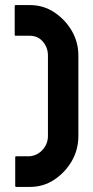

<svg xmlns="http://www.w3.org/2000/svg" viewBox="-20 -727 366 757"><path d="M44 10Q40 10 40 6V-107Q40 -111 44 -111H98Q128 -114 148.5 -137Q169 -160 169 -191V-508Q169 -540 149 -563Q129 -586 98 -586H42Q38 -586 38 -590V-703Q38 -707 42 -707H98Q151 -707 194 -678.5Q237 -650 263 -605.5Q289 -561 289 -508V-191Q289 -137 263 -92Q237 -47 194 -18.5Q151 10 98 10Z"/></svg>

Font: AL Dynamic
Style: Regular
Weight: 400
Version: Version 1.000; ttfautohint (v1.8.2) -l 8 -r 50 -G 200 -x 14 